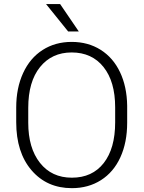

<svg xmlns="http://www.w3.org/2000/svg" viewBox="-20 -930 717 959"><path d="M615.2 -316.9Q615.2 -218.8 581.3 -144.5Q547.4 -70.3 484.4 -30.3Q421.4 9.8 338.9 9.8Q214.4 9.8 137.7 -79.3Q61 -168.5 61 -319.8V-393.1Q61 -490.2 95.5 -565.2Q129.9 -640.1 192.9 -680.4Q255.9 -720.7 337.9 -720.7Q419.9 -720.7 482.7 -681.2Q545.4 -641.6 579.6 -569.3Q613.8 -497.1 615.2 -401.9ZM555.2 -394Q555.2 -522.5 497.1 -595.2Q439 -668 337.9 -668Q238.8 -668 179.9 -595Q121.1 -522 121.1 -391.1V-316.9Q121.1 -190.4 179.7 -116.5Q238.3 -42.5 338.9 -42.5Q440.9 -42.5 498 -115.5Q555.2 -188.5 555.2 -318.8ZM373.5 -772.9H320.3L210 -909.7H280.3Z"/></svg>

Font: Roboto-Light
Style: Regular
Weight: 300
Designer: Google
Version: Version 2.137; 2017